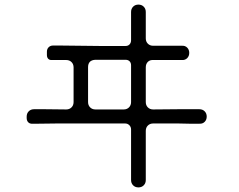

<svg xmlns="http://www.w3.org/2000/svg" viewBox="-20 -789 1040 835"><path d="M550 -6V-226Q550 -237 542.5 -244.5Q535 -252 524 -252H228L147 -251H122Q110 -250 103 -257Q96 -264 96 -276V-282Q96 -296 105 -305Q114 -314 128 -314H176L268 -313Q282 -313 291 -322Q300 -331 300 -345V-496Q300 -510 291 -519Q282 -528 268 -528H207Q196 -527 190 -533Q184 -539 184 -550V-564Q184 -576 191.5 -583.5Q199 -591 211 -591H239L418 -589H526Q537 -589 543.5 -596Q550 -603 550 -614V-737Q550 -751 559 -760Q568 -769 582 -769Q596 -769 605 -760Q614 -751 614 -737V-622Q614 -608 623 -599Q632 -590 646 -590H771Q785 -591 794 -582Q803 -573 803 -559Q803 -545 794 -536Q785 -527 771 -528H647Q632 -529 623 -520Q614 -511 614 -496V-345Q614 -331 623 -322Q632 -313 646 -313L756 -314H847Q861 -314 870 -305Q879 -296 879 -282Q879 -268 870 -259Q861 -250 847 -251Q826 -251 803 -251Q780 -251 755 -252H646Q632 -252 623 -243Q614 -234 614 -220V-6Q614 8 605 17Q596 26 582 26Q568 26 559 17Q550 8 550 -6ZM395 -313H518Q532 -313 541 -322Q550 -331 550 -345V-505Q550 -516 543.5 -522.5Q537 -529 526 -529H394Q363 -527 363 -497V-345Q363 -331 372 -322Q381 -313 395 -313Z"/></svg>

Font: Higure Gothic
Style: Regular
Weight: 400
Designer: Yoshimichi Ohira
Foundry: Positype
Version: Version 1.000